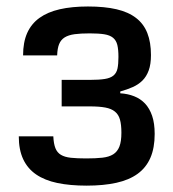

<svg xmlns="http://www.w3.org/2000/svg" viewBox="-20 -573 545 604"><path d="M39.1 -144.2H147.7Q148.8 -120.7 154.3 -106.9Q159.8 -93 171.7 -85.9Q183.6 -78.8 202.9 -76.7Q222.3 -74.6 251.4 -74.6Q280.9 -74.6 301.8 -76.9Q322.8 -79.2 336.1 -87.5Q349.4 -95.9 355.6 -111.9Q361.9 -127.8 361.9 -155.5Q361.9 -180.8 357.4 -196.7Q353 -212.7 341.6 -221.9Q330.3 -231.2 311.3 -234.7Q292.3 -238.3 262.8 -238.3H174V-321.7H262.8Q291.9 -321.7 309.7 -324.6Q327.4 -327.4 337 -335.4Q346.6 -343.4 349.6 -357.4Q352.6 -371.4 352.6 -393.8Q352.6 -417.3 349.1 -431.6Q345.5 -446 335.6 -454.2Q325.6 -462.4 307.9 -465.2Q290.1 -468 262.1 -468Q233.7 -468 214.5 -465.4Q195.3 -462.7 183.4 -455.3Q171.5 -447.8 166 -434.3Q160.5 -420.8 159.8 -398.8H52.6Q52.6 -440 65.5 -469.1Q78.5 -498.2 104.2 -516.7Q130 -535.2 168.1 -543.9Q206.3 -552.6 256.7 -552.6Q308.9 -552.6 346.4 -543.9Q383.9 -535.2 408 -516.5Q432.2 -497.9 443.5 -468.9Q454.9 -440 454.9 -399.9Q454.9 -370.7 447.8 -351.4Q440.7 -332 427.9 -319.4Q415.1 -306.8 397.4 -299Q379.6 -291.2 358.3 -285.2V-279.5Q382.1 -278.1 402 -270.2Q421.9 -262.4 436.3 -247.2Q450.6 -231.9 458.6 -208.5Q466.6 -185 466.6 -151.6Q466.6 -107.6 453.1 -76.5Q439.6 -45.5 412.8 -26.1Q386 -6.7 345.9 2.1Q305.8 11 252.5 11Q200.3 11 160.5 2.7Q120.7 -5.7 93.8 -24.1Q66.8 -42.6 52.9 -72.3Q39.1 -101.9 39.1 -144.2Z"/></svg>

Font: Cannonade Med
Style: Regular
Weight: 500
Designer: Rasmus Andersson
Foundry: rsms
Version: Version 3.012;git-f93a4a705